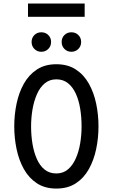

<svg xmlns="http://www.w3.org/2000/svg" viewBox="-20 -1086 656 1118"><path d="M308 12Q241.5 12 194.8 -18.8Q148 -49.5 119 -101.5Q90 -153.5 76.5 -218Q63 -282.5 63 -350Q63 -418 76.5 -482.5Q90 -547 119 -598.8Q148 -650.5 194.8 -681.2Q241.5 -712 308 -712Q375 -712 421.8 -681.2Q468.5 -650.5 497.5 -598.8Q526.5 -547 540 -482.5Q553.5 -418 553.5 -350Q553.5 -282.5 540 -218Q526.5 -153.5 497.5 -101.5Q468.5 -49.5 421.8 -18.8Q375 12 308 12ZM308 -76Q348 -76 376 -100Q404 -124 421.5 -163.8Q439 -203.5 447 -252Q455 -300.5 455 -350Q455 -403.5 447 -452.8Q439 -502 421.5 -540.5Q404 -579 376 -601.5Q348 -624 308 -624Q268 -624 240 -600.2Q212 -576.5 194.8 -536.8Q177.5 -497 169.2 -448.5Q161 -400 161 -350Q161 -297 169.2 -247.8Q177.5 -198.5 194.8 -159.8Q212 -121 240 -98.5Q268 -76 308 -76ZM220.5 -784.5Q196.5 -784.5 180.2 -801Q164 -817.5 164 -841.5Q164 -866 180.2 -882Q196.5 -898 220.5 -898Q245 -898 261.2 -882Q277.5 -866 277.5 -841.5Q277.5 -817.5 261.2 -801Q245 -784.5 220.5 -784.5ZM395.5 -784.5Q371.5 -784.5 355.2 -801Q339 -817.5 339 -841.5Q339 -866 355.2 -882Q371.5 -898 395.5 -898Q420 -898 436.2 -882Q452.5 -866 452.5 -841.5Q452.5 -817.5 436.2 -801Q420 -784.5 395.5 -784.5ZM143 -988V-1065.5H473V-988Z"/></svg>

Font: Overpass Mono Light Medium
Style: Regular
Weight: 500
Monospace: yes
Version: Version 4.000